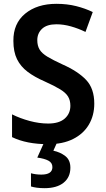

<svg xmlns="http://www.w3.org/2000/svg" viewBox="-20 -744 552 1004"><path d="M473 -202Q473 -140 444.5 -92Q416 -44 362 -17Q308 10 232 10Q119 10 43 -27V-146Q85 -125 135 -111.5Q185 -98 232 -98Q289 -98 318.5 -124Q348 -150 348 -191Q348 -219 336 -239Q324 -259 294.5 -277Q265 -295 214 -318Q161 -341 124.5 -368.5Q88 -396 69 -434.5Q50 -473 50 -530Q49 -621 111.5 -672.5Q174 -724 275 -724Q331 -724 378.5 -712Q426 -700 465 -681L427 -577Q390 -595 351 -606Q312 -617 275 -617Q225 -617 200 -593.5Q175 -570 175 -534Q175 -505 187 -485Q199 -465 228 -447.5Q257 -430 307 -407Q388 -371 430.5 -326Q473 -281 473 -202ZM348 133Q348 183 312.5 211.5Q277 240 213 240Q191 240 172.5 237.5Q154 235 142 231V162Q167 169 196 169Q254 169 254 130Q254 107 233 96Q212 85 175 80L211 0H279L259 44Q296 52 322 72.5Q348 93 348 133Z"/></svg>

Font: Noto Sans Hebrew SemiCondensed SemiBold
Style: Regular
Weight: 600
Width: 4
Designer: Monotype Design Team
Foundry: Monotype Imaging Inc.
Version: Version 2.004; ttfautohint (v1.8.4.7-5d5b)